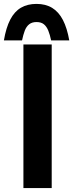

<svg xmlns="http://www.w3.org/2000/svg" viewBox="-25 -964 380 984"><path d="M95 -736H240V0H95ZM162 -944Q209 -944 242.5 -923.5Q276 -903 297.5 -861.5Q319 -820 330 -757H237Q231 -786 222.5 -807Q214 -828 200 -839.5Q186 -851 162 -851Q139 -851 124.5 -839.5Q110 -828 102 -807Q94 -786 88 -757H-5Q6 -822 27.5 -863.5Q49 -905 82.5 -924.5Q116 -944 162 -944Z"/></svg>

Font: Josefin Sans Thin
Style: Bold
Weight: 700
Version: Version 2.000